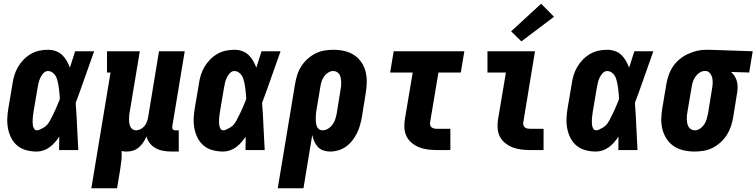

<svg xmlns="http://www.w3.org/2000/svg" viewBox="-20 -805 4058 1030"><path d="M177 8Q149 8 122 1Q95 -6 74.5 -22.5Q54 -39 41.5 -62.5Q29 -86 23.5 -113Q18 -140 19 -168Q20 -196 25 -225L47 -355Q50 -378 57 -401Q64 -424 76.5 -445.5Q89 -467 106.5 -485Q124 -503 145.5 -515.5Q167 -528 190.5 -533Q214 -538 238 -538Q259 -538 279 -531Q299 -524 313.5 -510Q328 -496 338 -478.5Q348 -461 355 -442Q362 -464 369 -486Q376 -508 383 -530H485Q460 -461 436 -391.5Q412 -322 386 -253Q391 -190 393.5 -126.5Q396 -63 400 0H297Q297 -18 297.5 -36Q298 -54 298 -72Q287 -56 274.5 -41.5Q262 -27 246.5 -15.5Q231 -4 213 2Q195 8 177 8ZM177 -106Q186 -106 194 -110Q202 -114 210.5 -118.5Q219 -123 226 -129Q233 -135 238.5 -142.5Q244 -150 248.5 -158.5Q253 -167 257 -175Q261 -183 265 -191Q269 -199 273 -207.5Q277 -216 280.5 -224Q284 -232 287.5 -240.5Q291 -249 294.5 -257.5Q298 -266 301 -274Q300 -286 299.5 -297Q299 -308 297.5 -319Q296 -330 294.5 -341.5Q293 -353 290.5 -363.5Q288 -374 284.5 -384.5Q281 -395 274.5 -403.5Q268 -412 258.5 -418Q249 -424 238 -424Q224 -424 213.5 -413Q203 -402 197 -389Q191 -376 187.5 -362.5Q184 -349 182 -336L160 -206Q159 -197 157.5 -187.5Q156 -178 155.5 -168.5Q155 -159 155 -149.5Q155 -140 156.5 -131.5Q158 -123 163 -114.5Q168 -106 177 -106Z M470 205 573 -416H554V-530H730L676 -206Q674 -196 673 -185.5Q672 -175 672 -164.5Q672 -154 673.5 -144.5Q675 -135 679 -126Q683 -117 691 -111.5Q699 -106 709 -106Q722 -106 734.5 -112.5Q747 -119 755.5 -129.5Q764 -140 768.5 -153Q773 -166 775 -178L833 -530H971L904 -126Q904 -122 904.5 -118Q905 -114 907.5 -111Q910 -108 913.5 -107Q917 -106 921 -106H939V8H903Q880 8 858 4.5Q836 1 817 -9Q798 -19 784.5 -35.5Q771 -52 766 -73Q759 -57 749 -42Q739 -27 725.5 -15Q712 -3 695 2.5Q678 8 661 8Q654 8 646.5 7.5Q639 7 632 5Q634 29 631.5 53.5Q629 78 625 102L608 205Z M1177 8Q1149 8 1122 1Q1095 -6 1074.5 -22.5Q1054 -39 1041.5 -62.5Q1029 -86 1023.5 -113Q1018 -140 1019 -168Q1020 -196 1025 -225L1047 -355Q1050 -378 1057 -401Q1064 -424 1076.5 -445.5Q1089 -467 1106.5 -485Q1124 -503 1145.5 -515.5Q1167 -528 1190.5 -533Q1214 -538 1238 -538Q1259 -538 1279 -531Q1299 -524 1313.5 -510Q1328 -496 1338 -478.5Q1348 -461 1355 -442Q1362 -464 1369 -486Q1376 -508 1383 -530H1485Q1460 -461 1436 -391.5Q1412 -322 1386 -253Q1391 -190 1393.5 -126.5Q1396 -63 1400 0H1297Q1297 -18 1297.5 -36Q1298 -54 1298 -72Q1287 -56 1274.5 -41.5Q1262 -27 1246.5 -15.5Q1231 -4 1213 2Q1195 8 1177 8ZM1177 -106Q1186 -106 1194 -110Q1202 -114 1210.5 -118.5Q1219 -123 1226 -129Q1233 -135 1238.5 -142.5Q1244 -150 1248.5 -158.5Q1253 -167 1257 -175Q1261 -183 1265 -191Q1269 -199 1273 -207.5Q1277 -216 1280.5 -224Q1284 -232 1287.5 -240.5Q1291 -249 1294.5 -257.5Q1298 -266 1301 -274Q1300 -286 1299.5 -297Q1299 -308 1297.5 -319Q1296 -330 1294.5 -341.5Q1293 -353 1290.5 -363.5Q1288 -374 1284.5 -384.5Q1281 -395 1274.5 -403.5Q1268 -412 1258.5 -418Q1249 -424 1238 -424Q1224 -424 1213.5 -413Q1203 -402 1197 -389Q1191 -376 1187.5 -362.5Q1184 -349 1182 -336L1160 -206Q1159 -197 1157.5 -187.5Q1156 -178 1155.5 -168.5Q1155 -159 1155 -149.5Q1155 -140 1156.5 -131.5Q1158 -123 1163 -114.5Q1168 -106 1177 -106Z M1470 205 1563 -355Q1567 -379 1574.5 -403Q1582 -427 1596 -449Q1610 -471 1630 -489Q1650 -507 1673 -518.5Q1696 -530 1721 -534Q1746 -538 1770 -538Q1799 -538 1827.5 -531.5Q1856 -525 1879 -510Q1902 -495 1918 -472Q1934 -449 1941 -421.5Q1948 -394 1947.5 -364.5Q1947 -335 1942 -305L1921 -175Q1917 -154 1911 -132.5Q1905 -111 1894.5 -90Q1884 -69 1869.5 -50.5Q1855 -32 1836 -18.5Q1817 -5 1795 1.5Q1773 8 1751 8Q1732 8 1714.5 2Q1697 -4 1685 -17Q1673 -30 1666 -46.5Q1659 -63 1655 -81L1608 205ZM1710 -106Q1726 -106 1740 -114.5Q1754 -123 1763.5 -136Q1773 -149 1778 -164Q1783 -179 1786 -194L1807 -324Q1809 -335 1810 -345.5Q1811 -356 1810.5 -366.5Q1810 -377 1808 -387Q1806 -397 1801 -405.5Q1796 -414 1787 -419Q1778 -424 1768 -424Q1753 -424 1739.5 -415Q1726 -406 1717.5 -393Q1709 -380 1704.5 -365.5Q1700 -351 1698 -336L1679 -222Q1677 -213 1676 -204.5Q1675 -196 1674.5 -187Q1674 -178 1674 -169.5Q1674 -161 1674.5 -152.5Q1675 -144 1677 -136Q1679 -128 1683 -121Q1687 -114 1694.5 -110Q1702 -106 1710 -106Z M2324 0Q2300 0 2275.5 -3Q2251 -6 2229.5 -14.5Q2208 -23 2190 -37.5Q2172 -52 2161.5 -72.5Q2151 -93 2149.5 -117.5Q2148 -142 2152 -166L2194 -416H2073L2092 -530H2471L2452 -416H2332L2287 -147Q2286 -140 2288 -133Q2290 -126 2296 -121.5Q2302 -117 2309 -115.5Q2316 -114 2324 -114H2396V0Z M2824 0Q2800 0 2775.5 -3Q2751 -6 2729.5 -14.5Q2708 -23 2690 -37.5Q2672 -52 2661.5 -72.5Q2651 -93 2649.5 -117.5Q2648 -142 2652 -166L2694 -416H2595V-530H2850L2787 -147Q2786 -140 2788 -133Q2790 -126 2796 -121.5Q2802 -117 2809 -115.5Q2816 -114 2824 -114H2896V0ZM2777 -583 2722 -637 2883 -785 2952 -715Z M3177 8Q3149 8 3122 1Q3095 -6 3074.5 -22.5Q3054 -39 3041.5 -62.5Q3029 -86 3023.5 -113Q3018 -140 3019 -168Q3020 -196 3025 -225L3047 -355Q3050 -378 3057 -401Q3064 -424 3076.5 -445.5Q3089 -467 3106.5 -485Q3124 -503 3145.5 -515.5Q3167 -528 3190.5 -533Q3214 -538 3238 -538Q3259 -538 3279 -531Q3299 -524 3313.5 -510Q3328 -496 3338 -478.5Q3348 -461 3355 -442Q3362 -464 3369 -486Q3376 -508 3383 -530H3485Q3460 -461 3436 -391.5Q3412 -322 3386 -253Q3391 -190 3393.5 -126.5Q3396 -63 3400 0H3297Q3297 -18 3297.5 -36Q3298 -54 3298 -72Q3287 -56 3274.5 -41.5Q3262 -27 3246.5 -15.5Q3231 -4 3213 2Q3195 8 3177 8ZM3177 -106Q3186 -106 3194 -110Q3202 -114 3210.5 -118.5Q3219 -123 3226 -129Q3233 -135 3238.5 -142.5Q3244 -150 3248.5 -158.5Q3253 -167 3257 -175Q3261 -183 3265 -191Q3269 -199 3273 -207.5Q3277 -216 3280.5 -224Q3284 -232 3287.5 -240.5Q3291 -249 3294.5 -257.5Q3298 -266 3301 -274Q3300 -286 3299.5 -297Q3299 -308 3297.5 -319Q3296 -330 3294.5 -341.5Q3293 -353 3290.5 -363.5Q3288 -374 3284.5 -384.5Q3281 -395 3274.5 -403.5Q3268 -412 3258.5 -418Q3249 -424 3238 -424Q3224 -424 3213.5 -413Q3203 -402 3197 -389Q3191 -376 3187.5 -362.5Q3184 -349 3182 -336L3160 -206Q3159 -197 3157.5 -187.5Q3156 -178 3155.5 -168.5Q3155 -159 3155 -149.5Q3155 -140 3156.5 -131.5Q3158 -123 3163 -114.5Q3168 -106 3177 -106Z M3705 8Q3676 8 3647.5 1.5Q3619 -5 3596 -20Q3573 -35 3557.5 -58Q3542 -81 3534.5 -108.5Q3527 -136 3527.5 -165.5Q3528 -195 3533 -225L3555 -355Q3559 -379 3567.5 -403Q3576 -427 3590.5 -448.5Q3605 -470 3625.5 -487Q3646 -504 3669.5 -515Q3693 -526 3717.5 -532Q3742 -538 3767 -538Q3771 -538 3775 -538Q3779 -538 3783 -538L4018 -530L3999 -416L3902 -419Q3913 -409 3921 -396.5Q3929 -384 3933 -369Q3937 -354 3937 -337.5Q3937 -321 3934 -305L3913 -175Q3909 -151 3901 -127Q3893 -103 3879 -81Q3865 -59 3845 -41Q3825 -23 3802 -11.5Q3779 0 3754 4Q3729 8 3705 8ZM3707 -106Q3722 -106 3735.5 -115Q3749 -124 3757.5 -137Q3766 -150 3770.5 -164.5Q3775 -179 3778 -194L3799 -324Q3802 -339 3803 -354.5Q3804 -370 3801.5 -384Q3799 -398 3790 -410.5Q3781 -423 3767 -424H3764Q3763 -424 3762 -424Q3761 -424 3760 -424Q3745 -424 3731.5 -414.5Q3718 -405 3709.5 -392Q3701 -379 3696.5 -364.5Q3692 -350 3690 -336L3668 -206Q3666 -195 3665 -184.5Q3664 -174 3664.5 -163.5Q3665 -153 3667 -143Q3669 -133 3674 -124.5Q3679 -116 3688 -111Q3697 -106 3707 -106Z"/></svg>

Font: Iosevka Curly Slab HvObl
Style: Regular
Weight: 900
Italic angle: -9°
Monospace: yes
Designer: Belleve Invis
Foundry: Belleve Invis
Version: Version 11.1.0; ttfautohint (v1.8.3)